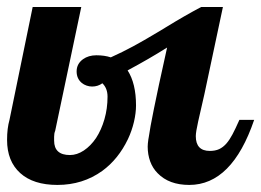

<svg xmlns="http://www.w3.org/2000/svg" viewBox="-26 -520 743 546"><path d="M-5.9 -122.1Q-5.9 -154.8 1 -179.2L66.9 -500H205.1L130.9 -147.9Q127.9 -141.1 127.9 -131.1Q127.9 -121.1 127.9 -120.1Q127.9 -79.1 172.9 -79.1Q192.9 -79.1 212.4 -92Q231.9 -105 247.1 -127.4Q262.2 -150.4 271 -180.9Q279.8 -211.4 279.8 -245.1Q279.8 -269 265.1 -283.2Q252.4 -273.9 235.8 -273.9Q228 -273.9 220.2 -276.6Q212.4 -279.3 206.5 -284.2Q191.9 -296.4 191.9 -316.9Q191.9 -338.4 210 -351.6Q225.6 -362.8 248 -362.8Q271 -362.8 289.1 -356.9Q322.8 -372.1 352.5 -388.2Q382.3 -404.3 418.9 -426.3Q423.8 -429.2 430.4 -433.1Q437 -437 444.8 -441.9Q500.5 -476.1 545.9 -500H607.9L555.2 -252L537.6 -174.8Q530.8 -144.5 530.8 -132.8Q530.8 -90.8 570.8 -90.8Q585.9 -90.8 597.2 -95.9Q608.4 -101.1 618.2 -112.3Q627 -122.6 635 -137.7Q643.1 -152.8 654.8 -179.2H696.8Q633.8 5.9 512.2 5.9Q454.6 5.9 422.4 -27.3Q408.2 -41.5 401.1 -61Q394 -80.6 394 -103Q394 -108.4 394.5 -112.3Q396 -126 397 -129.9Q400.4 -154.8 411.6 -210Q421.9 -262.2 449.2 -384.8Q397.9 -352.5 336.9 -319.8Q360.8 -282.7 360.8 -220.2Q360.8 -198.7 355 -173.6Q349.1 -148.4 337.9 -124.5Q310.5 -67.4 265.1 -34.2Q209.5 5.9 137.2 5.9Q68.8 5.9 31.5 -27.8Q-5.9 -61.5 -5.9 -122.1Z"/></svg>

Font: Pattaya
Style: Regular
Weight: 400
Designer: Pablo Impallari / Thai characters Designed by Thanarat Vachiruckul and Suppakit Chalermlarp
Foundry: Pablo Impallari
Version: Version 2.001